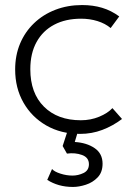

<svg xmlns="http://www.w3.org/2000/svg" viewBox="-20 -515 535 760"><path d="M297 15Q221.5 15 163.5 -18.2Q105.5 -51.5 72.8 -109Q40 -166.5 40 -240Q40 -296 59.5 -342.5Q79 -389 114.8 -423.2Q150.5 -457.5 199 -476.2Q247.5 -495 305 -495Q348 -495 384 -484.2Q420 -473.5 452 -450L418 -404Q396.5 -422 366 -431.5Q335.5 -441 301 -441Q239.5 -441 194.5 -417.2Q149.5 -393.5 124.8 -348.8Q100 -304 100 -241Q100 -146.5 154 -92.8Q208 -39 300 -39Q339 -39 372.8 -53Q406.5 -67 425 -87L463 -44Q426.5 -16.5 385 -0.8Q343.5 15 297 15ZM269 225Q239 225 213.5 217.8Q188 210.5 167 197L186 154Q195 164.5 219 172.2Q243 180 267 180Q289.5 180 310.8 169.8Q332 159.5 332 135Q332 108.5 304.8 98.5Q277.5 88.5 245 93L228 63L255 -20H296L276 47Q323.5 50 354.8 71.5Q386 93 386 133Q386 167 366.5 187.2Q347 207.5 319.8 216.2Q292.5 225 269 225Z"/></svg>

Font: Geologica Cursive Thin
Style: Regular
Weight: 250
Designer: Sindre Bremnes, Frode Helland
Foundry: Monokrom Skriftforlag AS
Version: Version 1.010;gftools[0.9.28]